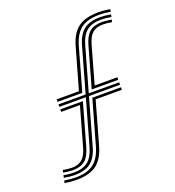

<svg xmlns="http://www.w3.org/2000/svg" viewBox="-145 -922 949 1042"><g transform="rotate(-20 329.5 -401.0)"><path d="M166.2 -426.5V-441H295L361.8 -676.5Q381.5 -746.8 423 -777.2Q464.5 -807.8 540.8 -807.8Q572.8 -807.8 607.5 -801.2L604.5 -787.2Q570.5 -793.5 540.8 -793.5Q472.2 -793.5 434.6 -765.4Q397 -737.2 378.5 -672.5L309.2 -426.5ZM57.2 -27.5 60.2 -41.5Q92.2 -35.5 118 -35.5Q170.8 -35.5 200.4 -59Q230 -82.5 245.5 -136.8L319.2 -397.8H166.2V-412H323.2L395.5 -668.5Q412.5 -728 446 -753.8Q479.5 -779.5 540.8 -779.5Q568.2 -779.5 601.5 -773.5L598.5 -759.5Q567.5 -765.2 540.8 -765.2Q487.2 -765.2 457.5 -741.8Q427.8 -718.2 412.5 -664.2L341.2 -412H516.8V-397.8H337.2L262.2 -132.5Q245.5 -73 212 -47.1Q178.5 -21.2 118 -21.2Q91.2 -21.2 57.2 -27.5ZM363.5 -426.5 429.5 -660.2Q443.2 -709 469.1 -730.2Q495 -751.5 540.8 -751.5Q551.8 -751.5 565.9 -749.9Q580 -748.2 595.5 -745.5L592.2 -731.8Q562.5 -737.2 540.8 -737.2Q502.5 -737.2 480.6 -718.4Q458.8 -699.5 446.5 -656.2L385.8 -441H516.8V-426.5ZM51.2 0.5 54.5 -13.5Q88.8 -7.2 118 -7.2Q185.8 -7.2 223.2 -35.5Q260.8 -63.8 279.2 -128.5L351.2 -383.2H516.8V-368.8H365.2L296.2 -124.5Q276.2 -54 234.9 -23.6Q193.5 6.8 118 6.8Q87.5 6.8 51.2 0.5ZM63.2 -55.2 66.2 -69.2Q99.2 -63.8 118 -63.8Q155.5 -63.8 177.2 -82.6Q199 -101.5 211.5 -145L274.5 -368.8H166.2V-383.2H296.8L228.2 -141Q214.5 -92 188.9 -70.8Q163.2 -49.5 118 -49.5Q107.2 -49.5 93.1 -51.1Q79 -52.8 63.2 -55.2Z"/></g></svg>

Font: Big Shoulders Inline Text Medium
Style: Regular
Weight: 500
Designer: Patric King
Foundry: XO Type Co
Version: Version 1.000